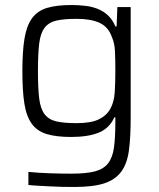

<svg xmlns="http://www.w3.org/2000/svg" viewBox="-20 -538 633 764"><path d="M276 206Q252 206 226.5 205.5Q201 205 176.5 203.5Q152 202 130.5 201Q109 200 93 198V146Q132 150 179 151.5Q226 153 264 153Q323 153 357.5 144Q392 135 410 112Q428 89 433.5 49Q439 9 439 -53V-71H435Q415 -27 372.5 -10Q330 7 263 7Q204 7 166 -4.5Q128 -16 106.5 -45.5Q85 -75 77 -125.5Q69 -176 69 -255Q69 -334 77.5 -385Q86 -436 107.5 -465.5Q129 -495 167 -506.5Q205 -518 264 -518Q291 -518 318 -515Q345 -512 368 -503Q391 -494 409.5 -477Q428 -460 439 -433H444L447 -510H500V-69Q500 8 493 60.5Q486 113 462.5 145Q439 177 395 191.5Q351 206 276 206ZM285 -48Q342 -48 373 -63Q404 -78 419 -105Q434 -132 436.5 -170.5Q439 -209 439 -255Q439 -300 437.5 -333.5Q436 -367 425 -391Q411 -431 376.5 -447Q342 -463 285 -463Q234 -463 204 -456Q174 -449 157.5 -427.5Q141 -406 136 -365Q131 -324 131 -255Q131 -187 136 -146Q141 -105 157.5 -83.5Q174 -62 204 -55Q234 -48 285 -48Z"/></svg>

Font: Azeri Sans Light
Style: Regular
Weight: 300
Designer: Hector Gatti & Omnibus-Type (original fonts) / Cristiano Sobral (main changes and remastering)
Version: Version 1.000; ttfautohint (v1.6)